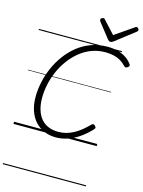

<svg xmlns="http://www.w3.org/2000/svg" viewBox="-204 -1241 1283 1728"><g transform="rotate(15 437.5 -377.0)"><path d="M400 19Q338 19 288 -2.5Q238 -24 202.5 -64Q167 -104 148 -160Q129 -216 129 -287Q129 -354 144 -424.5Q159 -495 188.5 -562.5Q218 -630 262 -689.5Q306 -749 362.5 -794Q419 -839 489 -864.5Q559 -890 641 -890Q692 -890 735 -878.5Q778 -867 812.5 -844.5Q847 -822 871 -788Q877 -779 873 -771.5Q869 -764 857 -757Q847 -751 840.5 -752.5Q834 -754 822 -766Q801 -789 773 -805Q745 -821 710 -829Q675 -837 634 -837Q565 -837 505.5 -814.5Q446 -792 396.5 -751.5Q347 -711 308 -658.5Q269 -606 242 -544.5Q215 -483 201.5 -419Q188 -355 188 -292Q188 -232 202.5 -184Q217 -136 245 -102.5Q273 -69 314 -52Q355 -35 407 -35Q445 -35 480.5 -44.5Q516 -54 550 -72.5Q584 -91 616 -117Q648 -143 680 -176Q689 -184 696.5 -183Q704 -182 712 -174Q722 -164 722 -157Q722 -150 713 -140Q661 -85 608.5 -50Q556 -15 503.5 2Q451 19 400 19ZM846 -1129Q854 -1129 861 -1121.5Q868 -1114 868 -1107Q868 -1101 866 -1097.5Q864 -1094 859 -1090L681 -952Q671 -945 664.5 -942Q658 -939 650 -939Q643 -939 637.5 -942.5Q632 -946 626 -953L516 -1093Q514 -1097 512.5 -1101Q511 -1105 511 -1109Q511 -1118 520 -1123.5Q529 -1129 536 -1129Q543 -1129 546.5 -1126Q550 -1123 554 -1118L659 -1004L825 -1118Q832 -1123 836 -1126Q840 -1129 846 -1129ZM0 365H775V375H0ZM0 -20H775V0H0ZM0 -505H775V-500H0ZM0 -885H775V-875H0Z"/></g></svg>

Font: Playwrite DK Uloopet Guides
Style: Regular
Weight: 400
Designer: Veronika Burian, José Scaglione
Foundry: TypeTogether
Version: Version 1.003